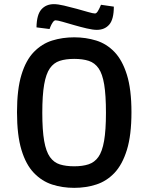

<svg xmlns="http://www.w3.org/2000/svg" viewBox="-20 -892 716 926"><path d="M338 14Q281 14 231.5 -2Q182 -18 143.5 -58Q105 -98 83.5 -169Q62 -240 62 -351Q62 -461 83.5 -531.5Q105 -602 143.5 -641.5Q182 -681 231.5 -696.5Q281 -712 338 -712Q394 -712 444 -696.5Q494 -681 532 -641.5Q570 -602 592 -531.5Q614 -461 614 -351Q614 -240 592 -169Q570 -98 532 -58Q494 -18 444 -2Q394 14 338 14ZM338 -90Q378 -90 407 -99.5Q436 -109 454.5 -135Q473 -161 482 -212.5Q491 -264 491 -348Q491 -433 482.5 -484.5Q474 -536 455.5 -562.5Q437 -589 408 -598.5Q379 -608 338 -608Q297 -608 268 -598.5Q239 -589 220.5 -562.5Q202 -536 193 -484.5Q184 -433 184 -348Q184 -264 193 -212.5Q202 -161 221 -134.5Q240 -108 269 -99Q298 -90 338 -90ZM447 -748Q428 -748 398 -755Q368 -762 337 -771Q306 -780 281.5 -787Q257 -794 248 -794Q241 -794 234 -783.5Q227 -773 223 -762.5Q219 -752 219 -752L156 -760Q157 -821 179.5 -846.5Q202 -872 240 -872Q259 -872 289 -865Q319 -858 350 -849.5Q381 -841 405 -834Q429 -827 438 -827Q445 -827 451.5 -837.5Q458 -848 462.5 -858.5Q467 -869 467 -869L529 -860Q529 -799 507 -773.5Q485 -748 447 -748Z"/></svg>

Font: Ruda
Style: Bold
Weight: 700
Designer: Mariela Monsalve and Angelina Sanchez
Foundry: Mariela Monsalve and Angelina Sanchez
Version: Version 2.000